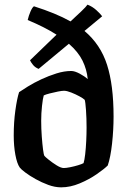

<svg xmlns="http://www.w3.org/2000/svg" viewBox="-20 -805 547 825"><path d="M243 0Q216 0 187.5 -10.5Q159 -21 133 -35.5Q107 -50 88.5 -64Q70 -78 65 -85Q53 -102 46 -140Q39 -178 39 -223Q39 -280 46 -330.5Q53 -381 62 -409Q75 -418 100 -433.5Q125 -449 157 -464Q189 -479 222.5 -489.5Q256 -500 286 -500Q301 -500 322.5 -488.5Q344 -477 357 -465Q353 -507 334.5 -544.5Q316 -582 276 -617L146 -509Q131 -515 122 -526Q113 -537 109 -546L223 -656Q173 -688 99 -719Q103 -737 111 -755.5Q119 -774 126 -778Q173 -763 212 -747Q251 -731 283 -713Q308 -736 329 -756Q350 -776 356 -785Q377 -777 394.5 -761Q412 -745 419 -735L343 -672Q412 -614 440 -526.5Q468 -439 468 -304Q468 -247 461.5 -188Q455 -129 443 -94Q428 -79 395.5 -56.5Q363 -34 322.5 -17Q282 0 243 0ZM254 -83Q264 -83 281.5 -86.5Q299 -90 315.5 -95Q332 -100 339 -104Q343 -116 346 -142Q349 -168 350.5 -199Q352 -230 352 -257Q352 -297 349.5 -332Q347 -367 344 -376Q338 -382 321.5 -391Q305 -400 286 -407.5Q267 -415 255 -415Q246 -415 228.5 -411.5Q211 -408 193.5 -403.5Q176 -399 168 -395Q164 -382 160.5 -350Q157 -318 157 -286Q157 -252 159.5 -218.5Q162 -185 165 -162Q168 -139 171 -135Q174 -131 189.5 -118.5Q205 -106 223.5 -94.5Q242 -83 254 -83Z"/></svg>

Font: Texturina 72pt
Style: Bold
Weight: 700
Designer: Guillermo Torres Carreño
Foundry: Omnibus-Type
Version: Version 1.002; ttfautohint (v1.8.3)